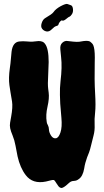

<svg xmlns="http://www.w3.org/2000/svg" viewBox="-20 -929 525 965"><path d="M224.6 -617.2 220.7 -511.7Q220.7 -494.1 222.2 -482.9Q223.6 -471.7 224.6 -463.9Q228.5 -435.5 218.8 -393.1Q209 -350.6 214.8 -316.4Q215.8 -308.6 217.8 -305.7Q219.7 -302.7 220.7 -299.8Q225.6 -291 226.1 -277.3Q226.6 -263.7 236.3 -248Q246.1 -232.4 260.3 -233.9Q274.4 -235.4 283.7 -262.7Q293 -290 288.6 -336.9Q284.2 -383.8 282.7 -408.2Q281.2 -432.6 281.2 -452.1Q280.3 -486.3 284.2 -520.5Q293 -592.8 287.1 -641.6Q285.2 -659.2 283.2 -681.2Q281.2 -703.1 293 -713.9Q304.7 -724.6 317.4 -723.1Q330.1 -721.7 348.6 -719.7Q367.2 -717.8 378.9 -719.2Q390.6 -720.7 400.4 -722.7Q425.8 -725.6 433.6 -719.2Q441.4 -712.9 445.3 -708Q449.2 -703.1 452.1 -691.4Q458 -668 456.1 -614.3Q454.1 -525.4 458 -460.9Q461.9 -396.5 458 -363.3Q454.1 -330.1 455.6 -301.8Q457 -273.4 450.2 -248Q443.4 -222.7 438 -199.2Q432.6 -175.8 427.7 -163.1Q422.9 -150.4 418 -138.7Q407.2 -109.4 403.3 -83Q396.5 -42 375 -28.3Q365.2 -20.5 353.5 -20Q341.8 -19.5 335.9 -16.1Q330.1 -12.7 324.2 -7.3Q318.4 -2 311.5 3.9Q293.9 17.6 286.6 15.6Q279.3 13.7 274.4 7.8Q269.5 2 265.6 -4.9Q254.9 -23.4 250 -24.4Q245.1 -25.4 234.9 -22.5Q224.6 -19.5 210.9 -16.6Q144.5 -2.9 109.4 -48.8Q81.1 -85.9 68.4 -142.6Q63.5 -167 58.1 -196.3Q52.7 -225.6 43.5 -247.6Q34.2 -269.5 31.2 -284.2Q28.3 -298.8 30.8 -312.5Q33.2 -326.2 36.1 -342.8Q44.9 -390.6 40.5 -418.9Q36.1 -447.3 32.7 -465.3Q29.3 -483.4 27.3 -501Q22.5 -536.1 29.3 -585Q33.2 -611.3 34.7 -632.3Q36.1 -653.3 38.1 -668.9Q43.9 -717.8 78.1 -720.7Q95.7 -722.7 115.7 -720.7Q135.7 -718.8 143.6 -719.7L173.8 -722.7Q197.3 -722.7 206.1 -709Q224.6 -685.5 224.6 -617.2ZM207 -837.9Q242.2 -858.4 248.5 -867.7Q254.9 -877 264.2 -884.3Q273.4 -891.6 284.2 -897.5Q311.5 -912.1 319.3 -908.7Q327.1 -905.3 335.9 -902.8Q344.7 -900.4 346.7 -884.3Q348.6 -868.2 341.3 -857.4Q334 -846.7 329.6 -845.2Q325.2 -843.8 320.3 -839.8Q315.4 -835.9 310.5 -832Q297.9 -822.3 292 -826.2Q289.1 -828.1 282.2 -820.8Q275.4 -813.5 273.4 -804.7Q271.5 -799.8 262.7 -797.9Q253.9 -795.9 240.7 -782.2Q227.5 -768.6 213.9 -771Q200.2 -773.4 191.9 -784.2Q183.6 -794.9 189.5 -813Q195.3 -831.1 207 -837.9Z"/></svg>

Font: Creepster Caps
Style: Regular
Weight: 400
Designer: Font Diner, Inc
Foundry: Font Diner, Inc
Version: Version 1.000